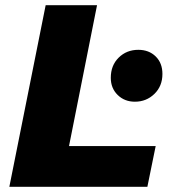

<svg xmlns="http://www.w3.org/2000/svg" viewBox="-20 -720 650 740"><path d="M156 -700H354L246 -157H580L548 0H16ZM407 -420Q407 -468 437.5 -498Q468 -528 513 -528Q554 -528 580 -502.5Q606 -477 606 -435Q606 -388 575 -358Q544 -328 500 -328Q460 -328 433.5 -354Q407 -380 407 -420Z"/></svg>

Font: Idrija
Style: Italic
Weight: 800
Italic angle: -11.3°
Designer: Julieta Ulanovsky
Foundry: Julieta Ulanovsky
Version: Version 7.200